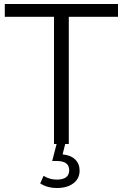

<svg xmlns="http://www.w3.org/2000/svg" viewBox="-20 -720 614 960"><path d="M324 0H306L293 52Q334 56 356 77.5Q378 99 378 133Q378 173 347 196.5Q316 220 265 220Q216 220 181 197L198 159Q227 178 264 178Q326 178 326 131Q326 85 264 85H241L263 0H250V-636H4V-700H570V-636H324Z"/></svg>

Font: mBank
Style: Regular
Weight: 400
Designer: Julieta Ulanovsky
Foundry: Julieta Ulanovsky
Version: Version 7.200;PS 007.200;hotconv 1.0.88;makeotf.lib2.5.64775